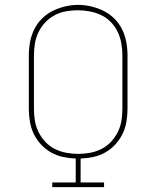

<svg xmlns="http://www.w3.org/2000/svg" viewBox="-20 -766 640 786"><path d="M194 0V-19H290V-117Q263 -118 237.5 -123.5Q212 -129 189 -142Q166 -155 148 -174.5Q130 -194 118.5 -217.5Q107 -241 102.5 -267.5Q98 -294 98 -320V-540Q98 -567 103 -594Q108 -621 120 -645.5Q132 -670 151.5 -689.5Q171 -709 195 -721Q219 -733 246 -739.5Q273 -746 300 -746Q327 -746 354 -739.5Q381 -733 405 -721Q429 -709 448.5 -689.5Q468 -670 480 -645.5Q492 -621 497 -594Q502 -567 502 -540V-320Q502 -294 497.5 -267.5Q493 -241 481.5 -217.5Q470 -194 452 -174.5Q434 -155 411 -142Q388 -129 362.5 -123.5Q337 -118 310 -117V-19H406V0ZM300 -136Q324 -136 348.5 -140.5Q373 -145 395 -156Q417 -167 434 -185Q451 -203 462 -225Q473 -247 477 -271Q481 -295 481 -320V-540Q481 -565 476.5 -589.5Q472 -614 461.5 -636Q451 -658 433.5 -676Q416 -694 393.5 -704.5Q371 -715 346.5 -719.5Q322 -724 298 -724Q273 -724 249 -719.5Q225 -715 203.5 -703.5Q182 -692 165 -674Q148 -656 137.5 -634Q127 -612 123 -588Q119 -564 119 -540V-320Q119 -295 123 -271Q127 -247 138 -225Q149 -203 166 -185Q183 -167 205 -156Q227 -145 251.5 -140.5Q276 -136 300 -136Z"/></svg>

Font: Iosevka Curly Slab ThEx
Style: Regular
Weight: 100
Width: 7
Monospace: yes
Designer: Belleve Invis
Foundry: Belleve Invis
Version: Version 11.1.0; ttfautohint (v1.8.3)